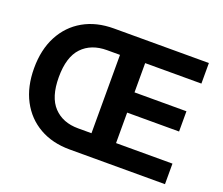

<svg xmlns="http://www.w3.org/2000/svg" viewBox="-119 -906 1257 1084"><g transform="rotate(20 509.0 -364.0)"><path d="M391.1 0Q287.6 0 209.7 -44.4Q131.8 -88.9 88.9 -170.4Q45.9 -252 45.9 -363.3Q45.9 -475.1 89.1 -556.9Q132.3 -638.7 210.2 -683.1Q288.1 -727.5 393.1 -727.5H963.4V-604H625.5V-428.2H937.5V-306.6H625.5V-123.5H964.4V0ZM476.1 -128.4V-599.1H398.4Q303.7 -599.1 249 -541.7Q194.3 -484.4 194.3 -363.3Q194.3 -243.2 248.8 -185.8Q303.2 -128.4 395.5 -128.4Z"/></g></svg>

Font: Inter-Bold
Style: Bold
Weight: 700
Designer: Rasmus Andersson
Foundry: rsms
Version: Version 4.000;git-a52131595